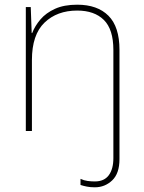

<svg xmlns="http://www.w3.org/2000/svg" viewBox="-20 -558 613 818"><path d="M384 240Q365 240 350 237Q335 234 323 230V204Q338 211 353.5 213Q369 215 384 215Q424 215 443.5 188.5Q463 162 463 116V-345Q463 -433 422.5 -473Q382 -513 309 -513Q223 -513 169.5 -461.5Q116 -410 116 -302V0H90V-528H111L115 -417H117Q129 -448 152.5 -475.5Q176 -503 214.5 -520.5Q253 -538 309 -538Q395 -538 442 -491Q489 -444 489 -346V120Q489 181 458 210.5Q427 240 384 240Z"/></svg>

Font: Noto Sans Thaana Thin
Style: Regular
Weight: 100
Designer: David Williams
Foundry: Google Inc.
Version: Version 3.001; ttfautohint (v1.8.4.7-5d5b)